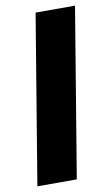

<svg xmlns="http://www.w3.org/2000/svg" viewBox="-84 -772 468 815"><g transform="rotate(-10 150.0 -364.0)"><path d="M299.8 -727.5 179.2 0H9.3L129.9 -727.5Z"/></g></svg>

Font: Inter 18pt ExtraBold
Style: Italic
Weight: 800
Italic angle: -9.3988°
Designer: Rasmus Andersson
Foundry: rsms
Version: Version 4.001;git-66647c0bb